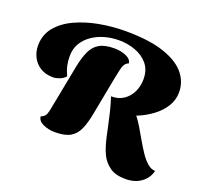

<svg xmlns="http://www.w3.org/2000/svg" viewBox="-140 -848 1204 1150"><g transform="rotate(20 461.5 -273.5)"><path d="M616 -213 522 -293Q567 -292 600.5 -314Q634 -336 652 -373.5Q670 -411 670 -455Q670 -515 638 -552.5Q606 -590 556.5 -607.5Q507 -625 453 -625Q406 -625 362 -612.5Q318 -600 283 -575.5Q248 -551 227.5 -516Q207 -481 207 -435Q207 -405 212.5 -378Q218 -351 234 -315Q218 -297 195.5 -289Q173 -281 156 -281Q107 -281 73.5 -302.5Q40 -324 23.5 -358Q7 -392 7 -429Q7 -498 47.5 -547.5Q88 -597 156 -628.5Q224 -660 306 -675Q388 -690 471 -690Q620 -690 714 -659Q808 -628 852.5 -575Q897 -522 897 -455Q897 -406 871.5 -364.5Q846 -323 804 -291.5Q762 -260 713 -239.5Q664 -219 616 -213ZM280 24Q237 24 203 8Q169 -8 167 -36Q185 -43 193 -53.5Q201 -64 206 -86Q211 -108 218 -147L265 -390Q277 -450 295.5 -490Q314 -530 348.5 -550Q383 -570 444 -570Q485 -570 518.5 -555.5Q552 -541 555 -515Q540 -509 531.5 -497Q523 -485 518 -463Q513 -441 505 -402L459 -161Q448 -100 430 -58.5Q412 -17 377.5 3.5Q343 24 280 24ZM772 143Q708 143 671.5 117Q635 91 615 51Q603 26 594.5 -2Q586 -30 579 -61.5Q572 -93 564.5 -129Q557 -165 547 -206Q537 -247 522 -293L698 -242Q720 -217 741 -181.5Q762 -146 783.5 -108.5Q805 -71 827 -38Q849 -5 873 15.5Q897 36 923 37Q911 85 871 114Q831 143 772 143Z"/></g></svg>

Font: Sansita Swashed Light Black
Style: Regular
Weight: 900
Version: Version 1.003